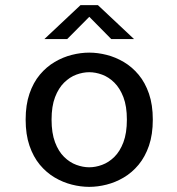

<svg xmlns="http://www.w3.org/2000/svg" viewBox="-20 -717 690 748"><path d="M327.6 11Q294.5 11 259.9 2.2Q225.2 -6.5 193 -25.5Q160.8 -44.5 135.2 -75.2Q109.7 -106 94.8 -149.5Q79.9 -193 79.9 -251Q79.9 -308.5 94.8 -352Q109.7 -395.5 135.2 -426Q160.8 -456.5 193 -475.5Q225.2 -494.5 259.9 -503.2Q294.5 -512 327.6 -512Q360.6 -512 395.3 -503.2Q429.9 -494.5 462.1 -475.5Q494.4 -456.5 519.9 -426Q545.4 -395.5 560.4 -352Q575.3 -308.5 575.3 -251Q575.3 -193 560.4 -149.5Q545.4 -106 519.9 -75.2Q494.4 -44.5 462.1 -25.5Q429.9 -6.5 395.3 2.2Q360.6 11 327.6 11ZM327.6 -65.3Q352.3 -65.3 377.9 -74.8Q403.6 -84.2 425.4 -105.6Q447.2 -126.9 460.8 -162.8Q474.3 -198.6 474.3 -251Q474.3 -302.9 460.8 -338.3Q447.2 -373.7 425.4 -395.2Q403.6 -416.7 377.9 -426.2Q352.3 -435.7 327.6 -435.7Q303.1 -435.7 277.3 -426.2Q251.6 -416.7 229.8 -395.2Q207.9 -373.7 194.4 -338.3Q180.9 -302.9 180.9 -251Q180.9 -198.6 194.4 -162.8Q207.9 -126.9 229.8 -105.6Q251.6 -84.2 277.3 -74.8Q303.1 -65.3 327.6 -65.3ZM153 -564.9 293.7 -697.1H361.4L502.1 -564.9H413.3L327.9 -651.5L241.9 -564.9Z"/></svg>

Font: Trispace Thin
Style: Regular
Weight: 100
Designer: Tyler Finck
Foundry: Etcetera Type Company
Version: Version 1.210